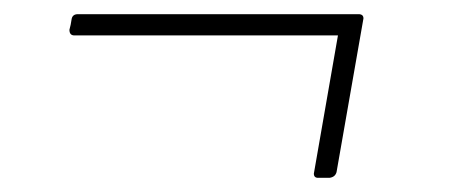

<svg xmlns="http://www.w3.org/2000/svg" viewBox="-20 -411 640 271"><path d="M445 -160H429Q423 -160 423 -166L457 -361H85Q78 -361 78 -369Q80 -376 81 -383.5Q82 -391 90 -391H486Q493 -391 493 -385L455 -168Q453 -161 445 -160Z"/></svg>

Font: YamahaIndonesia935. App Thin
Style: Italic
Weight: 100
Italic angle: -10°
Designer: Dalton Maag Ltd
Foundry: Dalton Maag Ltd
Version: Version 1.002; January 01, 2024; Regular/Italic